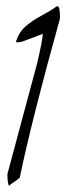

<svg xmlns="http://www.w3.org/2000/svg" viewBox="-20 -571 235 620"><path d="M3.9 -8.8 100.6 -369.1Q118.2 -445.3 118.2 -461.9Q116.2 -460.9 82 -447.8Q47.9 -434.6 42 -434.6H31.2Q40 -465.8 61.5 -484.9Q83 -503.9 115.7 -521.5Q148.4 -539.1 163.1 -550.8L165 -549.8Q166 -550.8 167 -550.8Q173.8 -547.9 173.8 -511.7Q83 -185.5 43.9 2Q39.1 7.8 25.4 16.6Q11.7 25.4 8.8 29.3Q3.9 18.6 3.9 -8.8Z"/></svg>

Font: Dawning of a New Day
Style: Regular
Weight: 400
Designer: Kimberly Geswein
Foundry: Kimberly Geswein
Version: Version 1.002 2010